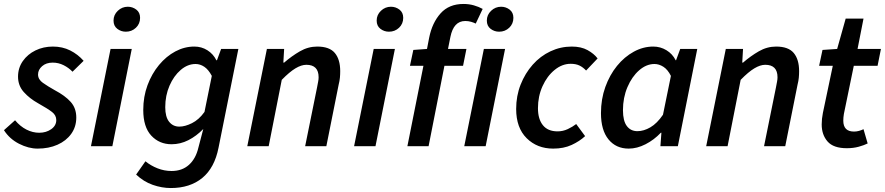

<svg xmlns="http://www.w3.org/2000/svg" viewBox="-24 -738 4466 969"><path d="M166 12Q120 12 72 -12.5Q24 -37 -4 -81L52 -131Q78 -100 109.5 -84Q141 -68 174 -68Q209 -68 234.5 -86Q260 -104 260 -132Q260 -156 239 -172.5Q218 -189 168 -217Q125 -241 96 -273.5Q67 -306 67 -351Q67 -395 91 -429.5Q115 -464 155 -483.5Q195 -503 243 -503Q291 -503 330 -483.5Q369 -464 398 -431L342 -376Q323 -396 297 -409Q271 -422 242 -422Q209 -422 188.5 -404Q168 -386 168 -362Q168 -337 193 -319.5Q218 -302 252 -283Q305 -255 333 -223.5Q361 -192 361 -145Q361 -98 335.5 -62.5Q310 -27 266 -7.5Q222 12 166 12Z M435 0 534 -491H641L543 0ZM611 -578Q587 -578 568 -592.5Q549 -607 549 -634Q549 -663 570.5 -683.5Q592 -704 621 -704Q645 -704 664 -689.5Q683 -675 683 -648Q683 -618 662 -598Q641 -578 611 -578Z M838 211Q793 211 747 195Q701 179 663 143L710 76Q737 98 771 111.5Q805 125 842 125Q895 125 929.5 94Q964 63 977 8L1002 -87Q967 -51 926.5 -30.5Q886 -10 842 -10Q780 -10 739.5 -53.5Q699 -97 699 -183Q699 -250 720.5 -308Q742 -366 778.5 -410Q815 -454 861 -478.5Q907 -503 957 -503Q993 -503 1022.5 -484.5Q1052 -466 1068 -434H1071L1092 -491H1179L1079 7Q1059 109 997 160Q935 211 838 211ZM881 -99Q910 -99 945 -116.5Q980 -134 1008 -173L1045 -355Q1028 -387 1007 -401Q986 -415 963 -415Q923 -415 888 -385Q853 -355 831.5 -305.5Q810 -256 810 -197Q810 -148 829.5 -123.5Q849 -99 881 -99Z M1224 0 1323 -491H1410L1406 -422H1410Q1448 -455 1489.5 -479Q1531 -503 1577 -503Q1639 -503 1666 -470.5Q1693 -438 1693 -379Q1693 -362 1691.5 -346Q1690 -330 1685 -310L1623 0H1516L1576 -296Q1579 -313 1581.5 -325Q1584 -337 1584 -348Q1584 -411 1522 -411Q1497 -411 1467 -393Q1437 -375 1398 -335L1332 0Z M1763 0 1862 -491H1969L1871 0ZM1939 -578Q1915 -578 1896 -592.5Q1877 -607 1877 -634Q1877 -663 1898.5 -683.5Q1920 -704 1949 -704Q1973 -704 1992 -689.5Q2011 -675 2011 -648Q2011 -618 1990 -598Q1969 -578 1939 -578Z M2032 0 2113 -406H2045L2062 -486L2131 -491L2142 -548Q2157 -623 2199.5 -670.5Q2242 -718 2315 -718Q2343 -718 2367.5 -711Q2392 -704 2412 -693L2377 -619Q2367 -624 2353.5 -628Q2340 -632 2324 -632Q2265 -632 2249 -551L2237 -491H2330L2313 -406H2219L2139 0Z M2319 0 2418 -491H2525L2427 0ZM2495 -578Q2471 -578 2452 -592.5Q2433 -607 2433 -634Q2433 -663 2454.5 -683.5Q2476 -704 2505 -704Q2529 -704 2548 -689.5Q2567 -675 2567 -648Q2567 -618 2546 -598Q2525 -578 2495 -578Z M2768 12Q2687 12 2634 -40.5Q2581 -93 2581 -188Q2581 -254 2603.5 -311Q2626 -368 2664.5 -411.5Q2703 -455 2754 -479Q2805 -503 2862 -503Q2909 -503 2941.5 -485Q2974 -467 2992 -443L2934 -382Q2918 -399 2900 -407.5Q2882 -416 2856 -416Q2813 -416 2775 -385Q2737 -354 2714 -303Q2691 -252 2691 -192Q2691 -137 2716 -106Q2741 -75 2790 -75Q2817 -75 2841.5 -86.5Q2866 -98 2884 -112L2929 -51Q2901 -25 2861 -6.5Q2821 12 2768 12Z M3149 12Q3085 12 3047 -34.5Q3009 -81 3009 -167Q3009 -238 3031 -299Q3053 -360 3090 -405.5Q3127 -451 3174.5 -477Q3222 -503 3273 -503Q3309 -503 3339.5 -484.5Q3370 -466 3386 -434H3388L3409 -491H3495L3397 0H3309L3314 -68H3311Q3277 -32 3234 -10Q3191 12 3149 12ZM3193 -76Q3225 -76 3258.5 -95.5Q3292 -115 3322 -159L3362 -355Q3346 -387 3324 -401Q3302 -415 3279 -415Q3238 -415 3201.5 -383Q3165 -351 3142.5 -298Q3120 -245 3120 -182Q3120 -128 3139.5 -102Q3159 -76 3193 -76Z M3540 0 3639 -491H3726L3722 -422H3726Q3764 -455 3805.5 -479Q3847 -503 3893 -503Q3955 -503 3982 -470.5Q4009 -438 4009 -379Q4009 -362 4007.5 -346Q4006 -330 4001 -310L3939 0H3832L3892 -296Q3895 -313 3897.5 -325Q3900 -337 3900 -348Q3900 -411 3838 -411Q3813 -411 3783 -393Q3753 -375 3714 -335L3648 0Z M4250 10Q4182 10 4152.5 -24Q4123 -58 4123 -110Q4123 -138 4129 -168L4179 -406H4110L4127 -486L4201 -491L4244 -644H4334L4304 -491H4422L4405 -406H4285L4235 -163Q4232 -145 4232 -129Q4232 -74 4286 -74Q4299 -74 4311.5 -77.5Q4324 -81 4334 -86L4355 -14Q4337 -5 4310 2.5Q4283 10 4250 10Z"/></svg>

Font: Source Sans 3 Semibold
Style: Italic
Weight: 600
Italic angle: -11°
Designer: Paul D. Hunt
Foundry: Adobe
Version: Version 3.052;hotconv 1.1.0;makeotfexe 2.6.0